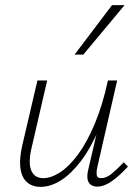

<svg xmlns="http://www.w3.org/2000/svg" viewBox="-20 -724 546 749"><path d="M138 5Q116 5 98.5 -4Q81 -13 70.5 -32Q60 -51 58.5 -81Q57 -111 66 -153L126 -410H164L105 -155Q89 -91 101.5 -60Q114 -29 149 -29Q179 -29 214 -51.5Q249 -74 284 -121Q319 -168 349.5 -240.5Q380 -313 401 -410H425Q401 -302 367 -223Q333 -144 294 -93.5Q255 -43 215.5 -19Q176 5 138 5ZM359 4Q344 4 334 -3.5Q324 -11 321.5 -25.5Q319 -40 324 -61L405 -410H437L359 -69Q355 -48 358 -38.5Q361 -29 374 -29Q395 -29 416 -46.5Q437 -64 463 -91L479 -74Q446 -38 416 -17Q386 4 359 4ZM271 -511 417 -704H466L305 -511Z"/></svg>

Font: Ysabeau Infant ExtraLight
Style: Italic
Weight: 250
Italic angle: -12°
Designer: Christian Thalmann (Catharsis Fonts)
Version: Version 2.001;gftools[0.9.30]; featfreeze: ss01,ss02,lnum